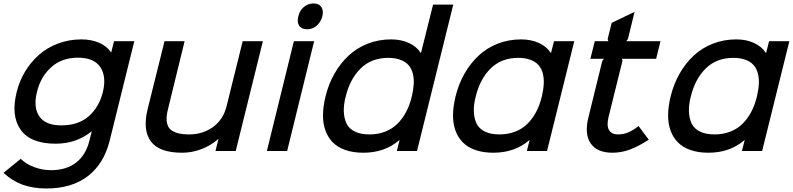

<svg xmlns="http://www.w3.org/2000/svg" viewBox="-27 -866 4548 1101"><path d="M563 -338.9Q584.5 -427.2 548.1 -481.2Q511.7 -535.2 419.9 -535.2Q327.6 -535.2 266.8 -480.7Q206.1 -426.3 185.1 -338.9Q163.1 -250.5 198.5 -198.7Q233.9 -147 324.2 -147Q421.9 -147 481.7 -199.2Q541.5 -251.5 563 -338.9ZM627 -629.9H743.2L602.1 -60.1Q569.3 72.3 477.3 143.6Q385.3 214.8 238.8 214.8Q163.1 214.8 103.3 193.4Q43.5 171.9 -6.8 125L91.8 44.9Q123 75.2 169.7 92.5Q216.3 109.9 265.1 109.9Q354 109.9 410.2 65.7Q466.3 21.5 485.8 -60.1L499 -111.8H497.1Q410.6 -42 292 -42Q147.5 -42 91.1 -122.6Q34.7 -203.1 68.8 -338.9Q84 -400.9 116.5 -455.1Q148.9 -509.3 195.6 -550.8Q242.2 -592.3 305.4 -616.2Q368.7 -640.1 439.9 -640.1Q497.1 -640.1 542.2 -620.4Q587.4 -600.6 608.9 -565.9H610.8Z M1480.5 -629.9 1324.7 0H1208.5L1225.6 -67.9H1223.6Q1180.2 -30.3 1126.7 -10.3Q1073.2 9.8 1017.6 9.8Q885.3 9.8 837.6 -55.9Q790 -121.6 819.8 -241.2L916.5 -629.9H1031.7L937.5 -245.1Q930.2 -217.8 928.5 -196.8Q926.8 -175.8 931.9 -156Q937 -136.2 950.9 -123.3Q964.8 -110.4 991.7 -102.8Q1018.6 -95.2 1057.6 -95.2Q1135.7 -95.2 1194.6 -137.7Q1253.4 -180.2 1272.5 -257.8L1364.7 -629.9Z M1774.4 -629.9 1619.6 0H1503.4L1658.2 -629.9ZM1821.3 -772Q1812.5 -739.3 1789.1 -718.8Q1765.6 -698.2 1734.4 -698.2Q1702.1 -698.2 1688.5 -718.8Q1674.8 -739.3 1683.6 -772Q1690.9 -804.7 1714.8 -825.4Q1738.8 -846.2 1770.5 -846.2Q1802.2 -846.2 1815.9 -825.4Q1829.6 -804.7 1821.3 -772Z M2334.5 -313Q2343.8 -352.1 2345.5 -384.8Q2347.2 -417.5 2339.8 -445.6Q2332.5 -473.6 2315.4 -492.9Q2298.3 -512.2 2269 -523.2Q2239.7 -534.2 2199.2 -534.2Q2103 -534.2 2041.5 -473.9Q1980 -413.6 1955.6 -313Q1942.9 -265.6 1944.6 -225.8Q1946.3 -186 1960.4 -157Q1974.6 -127.9 2007.8 -111.6Q2041 -95.2 2091.3 -95.2Q2141.1 -95.2 2182.1 -111.3Q2223.1 -127.4 2252.7 -157Q2282.2 -186.5 2302.5 -225.6Q2322.8 -264.6 2334.5 -313ZM2572.3 -839.8 2364.3 0H2248.5L2264.2 -62H2262.2Q2179.2 9.8 2056.2 9.8Q1997.6 9.8 1953.1 -5.9Q1908.7 -21.5 1880.9 -50Q1853 -78.6 1838.9 -118.4Q1824.7 -158.2 1825.2 -207Q1825.7 -255.9 1839.4 -312Q1856.9 -383.8 1890.6 -443.1Q1924.3 -502.4 1971.4 -546.6Q2018.6 -590.8 2081.3 -615.5Q2144 -640.1 2216.3 -640.1Q2273.4 -640.1 2318.1 -619.4Q2362.8 -598.6 2385.3 -563H2387.2L2456.5 -839.8Z M3080.1 -313Q3089.4 -352.1 3091.1 -384.8Q3092.8 -417.5 3085.4 -445.6Q3078.1 -473.6 3061 -492.9Q3043.9 -512.2 3014.6 -523.2Q2985.4 -534.2 2944.8 -534.2Q2848.6 -534.2 2787.1 -473.9Q2725.6 -413.6 2701.2 -313Q2688.5 -265.6 2690.2 -225.8Q2691.9 -186 2706.1 -157Q2720.2 -127.9 2753.4 -111.6Q2786.6 -95.2 2836.9 -95.2Q2886.7 -95.2 2927.7 -111.3Q2968.8 -127.4 2998.3 -157Q3027.8 -186.5 3048.1 -225.6Q3068.4 -264.6 3080.1 -313ZM3266.1 -629.9 3109.9 0H2994.1L3009.8 -62H3007.8Q2924.8 9.8 2801.8 9.8Q2743.2 9.8 2698.7 -5.9Q2654.3 -21.5 2626.5 -50Q2598.6 -78.6 2584.5 -118.4Q2570.3 -158.2 2570.8 -207Q2571.3 -255.9 2585 -312Q2602.5 -383.8 2636.2 -443.1Q2669.9 -502.4 2717 -546.6Q2764.2 -590.8 2826.9 -615.5Q2889.6 -640.1 2961.9 -640.1Q3019 -640.1 3063.7 -619.4Q3108.4 -598.6 3130.9 -563H3132.8L3149.9 -629.9Z M3634.8 -143.1 3693.4 -64.9Q3632.8 -25.9 3584 -8.1Q3535.2 9.8 3485.4 9.8Q3396 9.8 3359.6 -44.4Q3323.2 -98.6 3347.7 -194.8L3426.8 -517.1L3436.5 -528.8H3358.4L3383.8 -629.9H3461.4L3457.5 -642.1L3480.5 -734.9L3611.8 -797.9L3573.7 -642.1L3564.5 -629.9H3760.7L3735.4 -528.8H3539.6L3542.5 -517.1L3462.4 -193.8Q3450.7 -145.5 3465.3 -120.4Q3480 -95.2 3516.6 -95.2Q3546.4 -95.2 3573 -105.7Q3599.6 -116.2 3634.8 -143.1Z M4313.5 -313Q4322.8 -352.1 4324.5 -384.8Q4326.2 -417.5 4318.8 -445.6Q4311.5 -473.6 4294.4 -492.9Q4277.3 -512.2 4248 -523.2Q4218.8 -534.2 4178.2 -534.2Q4082 -534.2 4020.5 -473.9Q3959 -413.6 3934.6 -313Q3921.9 -265.6 3923.6 -225.8Q3925.3 -186 3939.5 -157Q3953.6 -127.9 3986.8 -111.6Q4020 -95.2 4070.3 -95.2Q4120.1 -95.2 4161.1 -111.3Q4202.1 -127.4 4231.7 -157Q4261.2 -186.5 4281.5 -225.6Q4301.8 -264.6 4313.5 -313ZM4499.5 -629.9 4343.3 0H4227.5L4243.2 -62H4241.2Q4158.2 9.8 4035.2 9.8Q3976.6 9.8 3932.1 -5.9Q3887.7 -21.5 3859.9 -50Q3832 -78.6 3817.9 -118.4Q3803.7 -158.2 3804.2 -207Q3804.7 -255.9 3818.4 -312Q3835.9 -383.8 3869.6 -443.1Q3903.3 -502.4 3950.4 -546.6Q3997.6 -590.8 4060.3 -615.5Q4123 -640.1 4195.3 -640.1Q4252.4 -640.1 4297.1 -619.4Q4341.8 -598.6 4364.3 -563H4366.2L4383.3 -629.9Z"/></svg>

Font: Sinkin Sans 500 Medium Italic
Style: Regular
Weight: 500
Italic angle: -112°
Designer: Keith Bates
Foundry: K-Type
Version: Sinkin Sans (version 1.0)  by Keith Bates   •   © 2014   www